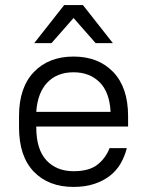

<svg xmlns="http://www.w3.org/2000/svg" viewBox="-20 -730 580 757"><path d="M270 7Q171 7 113 -53.5Q55 -114 55 -228V-272Q55 -385 113.5 -446Q172 -507 270 -507Q368 -507 426.5 -446Q485 -385 485 -272V-231H123V-228Q123 -141 163 -98Q203 -55 270 -55Q332 -55 364.5 -81Q397 -107 412 -146H480Q472 -114 456 -86Q440 -58 414 -37.5Q388 -17 352 -5Q316 7 270 7ZM270 -445Q205 -445 166.5 -404.5Q128 -364 123 -289H416Q412 -367 372.5 -406Q333 -445 270 -445ZM270 -659 183 -560H115L233 -710H307L425 -560H357Z"/></svg>

Font: Retni Sans
Style: Regular
Weight: 400
Designer: Vitaly Kuzmin
Foundry: ParaType Ltd.
Version: Version 1.00;March 2, 2019;FontCreator 11.5.0.2425 64-bit; t